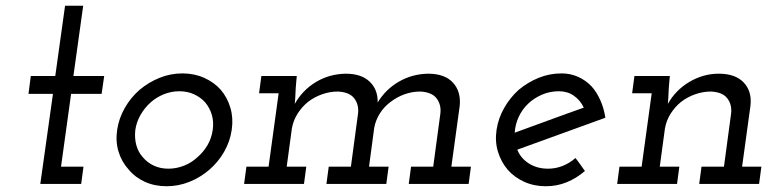

<svg xmlns="http://www.w3.org/2000/svg" viewBox="-20 -639 2692 667"><path d="M206 -619 172 -375H87L79 -313H164L120 0H262L270 -60H192L227 -313H333L342 -375H235L269 -619Z M387 -188Q381 -147 392 -111.5Q403 -76 427 -50Q449 -23 483 -7.5Q517 8 559 8Q600 8 638.5 -7.5Q677 -23 708 -50Q738 -76 758.5 -111.5Q779 -147 785 -188Q791 -228 780.5 -264Q770 -300 747 -327Q724 -353 689.5 -368.5Q655 -384 614 -384Q572 -384 534 -368.5Q496 -353 465 -327Q434 -300 413.5 -264Q393 -228 387 -188ZM450 -187Q454 -215 468 -239.5Q482 -264 503 -283Q523 -301 549 -311.5Q575 -322 603 -322Q631 -322 654 -311.5Q677 -301 693 -283Q709 -264 716 -239.5Q723 -215 719 -188Q715 -159 701 -135Q687 -111 666 -93Q646 -74 619.5 -63.5Q593 -53 565 -53Q537 -53 514.5 -63.5Q492 -74 476 -93Q460 -111 453.5 -135Q447 -159 450 -187Z M1408 -60 1400 0H1608L1616 -60H1548L1577 -271Q1582 -321 1553.5 -352Q1525 -383 1467 -383Q1412 -382 1366 -355.5Q1320 -329 1292 -283Q1293 -328 1264 -355.5Q1235 -383 1181 -383Q1124 -382 1077.5 -354Q1031 -326 1004 -278Q1006 -299 1006.5 -315.5Q1007 -332 1009 -353L1011 -375H888L880 -315H948L913 -60H836L828 0H1036L1044 -60H976L994 -193Q999 -221 1014 -244.5Q1029 -268 1050 -285Q1072 -302 1099 -311.5Q1126 -321 1154 -321Q1194 -319 1210.5 -297.5Q1227 -276 1224 -246L1199 -60H1122L1114 0H1322L1330 -60H1262L1280 -195Q1285 -222 1300 -245.5Q1315 -269 1337 -285Q1359 -302 1385.5 -311.5Q1412 -321 1440 -321Q1480 -319 1496.5 -297.5Q1513 -276 1510 -246L1485 -60Z M1922 -322Q1951 -322 1973.5 -306.5Q1996 -291 2008 -265Q1948 -244 1888.5 -222Q1829 -200 1768 -178Q1770 -207 1782 -233Q1794 -259 1815 -279Q1835 -298 1862.5 -310Q1890 -322 1922 -322ZM2083 -230Q2078 -263 2065.5 -291Q2053 -319 2035 -339Q2015 -360 1988.5 -372Q1962 -384 1931 -384Q1889 -384 1851 -368.5Q1813 -353 1782 -327Q1752 -300 1731.5 -264Q1711 -228 1705 -188Q1699 -147 1710 -111.5Q1721 -76 1744 -49Q1767 -23 1801 -7.5Q1835 8 1876 8Q1915 8 1949 -6Q1983 -20 2012 -45Q2004 -56 1996 -67.5Q1988 -79 1979 -90Q1960 -73 1935.5 -63Q1911 -53 1884 -53Q1846 -53 1817.5 -71Q1789 -89 1777 -119Q1854 -147 1930 -174.5Q2006 -202 2083 -230Z M2417 -60 2409 0H2617L2625 -60H2558L2587 -271Q2593 -321 2564 -352Q2535 -383 2477 -383Q2423 -383 2375 -354.5Q2327 -326 2300 -278Q2302 -299 2302.5 -315.5Q2303 -332 2305 -353L2307 -375H2184L2176 -315H2244L2209 -60H2132L2124 0H2332L2340 -60H2272L2290 -193Q2295 -221 2310 -244.5Q2325 -268 2346 -285Q2368 -302 2395 -311.5Q2422 -321 2450 -321Q2490 -319 2506.5 -297.5Q2523 -276 2520 -246L2495 -60Z"/></svg>

Font: Josefin Slab Thin SemiBold
Style: Italic
Weight: 600
Italic angle: -12°
Version: Version 2.000